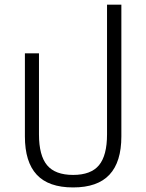

<svg xmlns="http://www.w3.org/2000/svg" viewBox="-20 -800 633 832"><path d="M296.9 12.2Q190.4 12.2 139.2 -43Q87.9 -98.1 87.9 -209V-568.8H148.9V-217.8Q148.9 -126 184.1 -84Q219.2 -42 296.9 -42Q374 -42 408.9 -84Q443.8 -126 443.8 -217.8V-779.8H505.9V-209Q505.9 -98.1 454.3 -43Q402.8 12.2 296.9 12.2Z"/></svg>

Font: Anuphan Light
Style: Regular
Weight: 300
Designer: Mike Abbink, Paul van der Laan, Pieter van Rosmalen, Mint Tantisuwanna
Foundry: Bold Monday; Cadson Demak
Version: Version 3.002;hotconv 1.0.109;makeotfexe 2.5.65596